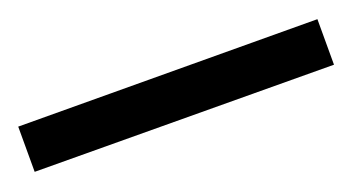

<svg xmlns="http://www.w3.org/2000/svg" viewBox="-54 -33 497 271"><g transform="rotate(-20 194.5 102.0)"><path d="M-29.8 66.9 418.9 68.8V137.2L-29.8 134.8Z"/></g></svg>

Font: Arima
Style: Bold
Weight: 700
Designer: Joana Correia and Natanael Gama
Foundry: NDISCOVER
Version: Version 1.100;Glyphs 3.1.2 (3151)